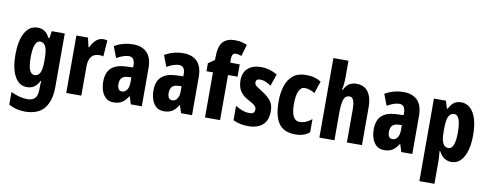

<svg xmlns="http://www.w3.org/2000/svg" viewBox="-77 -1166 4592 1807"><g transform="rotate(10 2219.5 -262.5)"><path d="M197 -559Q233 -559 260.5 -542.5Q288 -526 313 -480H321L332 -549H456V-39Q456 95 397 167.5Q338 240 212 240Q129 240 58 201V80Q103 102 143 111.5Q183 121 215 121Q261 121 286.5 97Q312 73 312 11V5Q312 -36 316 -72H312Q287 -26 258.5 -8Q230 10 191 10Q116 10 74.5 -66Q33 -142 33 -270Q33 -406 75.5 -482.5Q118 -559 197 -559ZM242 -434Q211 -434 195 -393.5Q179 -353 179 -269Q179 -114 243 -114Q277 -114 294.5 -146.5Q312 -179 312 -254V-280Q312 -364 294.5 -399Q277 -434 242 -434Z M822 -559Q830 -559 839 -558.5Q848 -558 862 -554L851 -400Q843 -403 832.5 -404Q822 -405 813 -405Q760 -405 735.5 -371.5Q711 -338 711 -279V0H567V-549H678L698 -461H705Q720 -497 750 -528Q780 -559 822 -559Z M1110 -560Q1195 -560 1242 -511.5Q1289 -463 1289 -363V0H1184L1161 -73H1158Q1132 -31 1101 -10.5Q1070 10 1020 10Q974 10 945.5 -15.5Q917 -41 904 -81Q891 -121 891 -166Q891 -254 937.5 -296.5Q984 -339 1074 -343L1145 -346V-368Q1145 -404 1131 -424Q1117 -444 1088 -444Q1040 -444 972 -405L931 -512Q1011 -560 1110 -560ZM1111 -249Q1036 -246 1036 -168Q1036 -105 1081 -105Q1109 -105 1127 -131Q1145 -157 1145 -201V-251Z M1590 -560Q1675 -560 1722 -511.5Q1769 -463 1769 -363V0H1664L1641 -73H1638Q1612 -31 1581 -10.5Q1550 10 1500 10Q1454 10 1425.5 -15.5Q1397 -41 1384 -81Q1371 -121 1371 -166Q1371 -254 1417.5 -296.5Q1464 -339 1554 -343L1625 -346V-368Q1625 -404 1611 -424Q1597 -444 1568 -444Q1520 -444 1452 -405L1411 -512Q1491 -560 1590 -560ZM1591 -249Q1516 -246 1516 -168Q1516 -105 1561 -105Q1589 -105 1607 -131Q1625 -157 1625 -201V-251Z M2128 -431H2037V0H1893V-431H1831V-507L1892 -549V-574Q1892 -680 1931 -722.5Q1970 -765 2045 -765Q2079 -765 2106 -759Q2133 -753 2162 -741L2130 -630Q2115 -635 2101.5 -638Q2088 -641 2073 -641Q2054 -641 2045.5 -625.5Q2037 -610 2037 -579V-549H2128Z M2493 -165Q2493 -76 2443.5 -33Q2394 10 2308 10Q2269 10 2233 3Q2197 -4 2162 -21V-158Q2190 -141 2225.5 -127Q2261 -113 2299 -113Q2347 -113 2347 -154Q2347 -165 2343 -175Q2339 -185 2322.5 -198.5Q2306 -212 2267 -232Q2213 -260 2187 -301Q2161 -342 2161 -403Q2161 -477 2206.5 -518Q2252 -559 2334 -559Q2412 -559 2487 -515L2448 -401Q2423 -418 2398 -429.5Q2373 -441 2342 -441Q2303 -441 2303 -408Q2303 -397 2307.5 -388.5Q2312 -380 2328 -368Q2344 -356 2379 -335Q2427 -306 2460 -268Q2493 -230 2493 -165Z M2757 10Q2648 10 2598.5 -58.5Q2549 -127 2549 -272Q2549 -354 2570.5 -419Q2592 -484 2638.5 -521.5Q2685 -559 2761 -559Q2809 -559 2843 -549Q2877 -539 2906 -521L2867 -405Q2815 -436 2771 -436Q2734 -436 2714.5 -394Q2695 -352 2695 -272Q2695 -113 2775 -113Q2807 -113 2835 -125Q2863 -137 2892 -160V-34Q2863 -11 2830 -0.5Q2797 10 2757 10Z M3130 -604Q3130 -575 3127 -541.5Q3124 -508 3118 -481H3126Q3159 -560 3245 -560Q3317 -560 3355 -508Q3393 -456 3393 -361V0H3249V-317Q3249 -431 3201 -431Q3158 -431 3144 -389.5Q3130 -348 3130 -259V0H2986V-760H3130Z M3695 -560Q3780 -560 3827 -511.5Q3874 -463 3874 -363V0H3769L3746 -73H3743Q3717 -31 3686 -10.5Q3655 10 3605 10Q3559 10 3530.5 -15.5Q3502 -41 3489 -81Q3476 -121 3476 -166Q3476 -254 3522.5 -296.5Q3569 -339 3659 -343L3730 -346V-368Q3730 -404 3716 -424Q3702 -444 3673 -444Q3625 -444 3557 -405L3516 -512Q3596 -560 3695 -560ZM3696 -249Q3621 -246 3621 -168Q3621 -105 3666 -105Q3694 -105 3712 -131Q3730 -157 3730 -201V-251Z M4244 -559Q4320 -559 4363.5 -484Q4407 -409 4407 -273Q4407 -141 4364.5 -65.5Q4322 10 4248 10Q4211 10 4180.5 -9.5Q4150 -29 4128 -72H4122Q4125 -37 4126.5 -14Q4128 9 4128 22V240H3984V-549H4099L4120 -478H4128Q4154 -527 4181 -543Q4208 -559 4244 -559ZM4199 -439Q4162 -439 4145 -403.5Q4128 -368 4128 -287V-258Q4128 -183 4145 -148.5Q4162 -114 4198 -114Q4261 -114 4261 -272Q4261 -439 4199 -439Z"/></g></svg>

Font: Noto Sans Sinhala ExtraCondensed ExtraBold
Style: Regular
Weight: 800
Width: 2
Designer: Jelle Bosma - Monotype Design Team
Foundry: Monotype Imaging Inc.
Version: Version 2.006; ttfautohint (v1.8.4.7-5d5b)